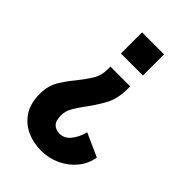

<svg xmlns="http://www.w3.org/2000/svg" viewBox="-212 -584 874 874"><g transform="rotate(45 225.0 -147.0)"><path d="M310 -364H168.5V-500H310ZM304 -288V-271Q304 -206 278.5 -161Q253 -116 225.5 -79.5Q205 -52 189.8 -26.2Q174.5 -0.5 174.5 28Q174.5 63.5 190 77.8Q205.5 92 228.5 92Q260.5 92 282.5 63.8Q304.5 35.5 313.5 -2L426 48.5Q418.5 94.5 389.2 130Q360 165.5 316.5 185.8Q273 206 222.5 206Q174 206 131.8 186.8Q89.5 167.5 63.2 128Q37 88.5 37 27Q37 -25 60 -63Q83 -101 110.5 -133.5Q136 -165 156.5 -197.5Q177 -230 177 -272.5V-288Z"/></g></svg>

Font: Trispace Condensed SemiBold
Style: Regular
Weight: 600
Width: 3
Designer: Tyler Finck
Foundry: Etcetera Type Company
Version: Version 1.210; ttfautohint (v1.8.3)